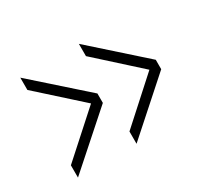

<svg xmlns="http://www.w3.org/2000/svg" viewBox="-105 -696 878 812"><g transform="rotate(-30 334.5 -290.0)"><path d="M353 -46V-106L571 -303V-277L353 -474V-534L601 -313V-267ZM67 -46V-106L286 -303V-277L67 -474V-534L316 -313V-267Z"/></g></svg>

Font: Murecho Thin Light
Style: Regular
Weight: 300
Version: Version 1.010